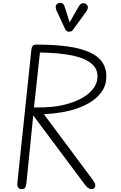

<svg xmlns="http://www.w3.org/2000/svg" viewBox="-20 -1314 838 1334"><path d="M130.5 0Q113 0 105.8 -12.2Q98.5 -24.5 100.5 -42L198 -969Q200 -986.5 206.8 -995.2Q213.5 -1004 235 -1004Q359 -1004 452 -991Q545 -978 606.5 -949Q668 -920 696 -873Q724 -826 717.5 -758.5Q711.5 -697.5 660.8 -645.8Q610 -594 515.8 -560.8Q421.5 -527.5 285 -520.5L624.5 -64.5Q636.5 -49 640 -37.2Q643.5 -25.5 641 -17.5Q639.5 -10 632.2 -5Q625 0 615 0Q606.5 0 595.2 -6.5Q584 -13 573 -27L211 -512L163.5 -41.5Q161.5 -24 156.2 -12Q151 0 130.5 0ZM216 -567.5Q346.5 -564 442.5 -590.2Q538.5 -616.5 593.5 -662.8Q648.5 -709 656 -764.5Q664.5 -827 621.2 -867.2Q578 -907.5 486.5 -927.5Q395 -947.5 257.5 -949ZM456 -1093.5Q451.5 -1093.5 444.2 -1098.2Q437 -1103 433 -1111L373.5 -1239.5Q363 -1262.5 368.8 -1275.5Q374.5 -1288.5 386 -1292Q401 -1297 412.5 -1291Q424 -1285 428 -1270.5L464 -1158.5L527 -1269.5Q540 -1291 555 -1291.8Q570 -1292.5 579.5 -1285Q591 -1274.5 590.5 -1261.8Q590 -1249 581.5 -1237L488.5 -1109Q480 -1096.5 471.8 -1095Q463.5 -1093.5 456 -1093.5Z"/></svg>

Font: Edu SA Hand Cursive
Style: Regular
Weight: 400
Designer: Tina and Corey Anderson, Eben Sorkin, Mirko Velimirovic
Foundry: Google for Education
Version: Version 2.000